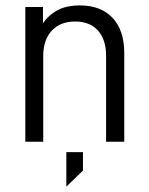

<svg xmlns="http://www.w3.org/2000/svg" viewBox="-20 -533 561 722"><path d="M75.2 -506.8H141.6V-445.3Q163.1 -477.5 199.2 -496.1Q216.8 -504.9 237.3 -508.8Q257.8 -512.7 279.3 -512.7Q359.4 -512.7 403.3 -465.8Q447.3 -418.9 447.3 -333V0H378.9V-323.2Q378.9 -384.8 347.7 -418.9Q317.4 -452.1 261.7 -452.1Q208 -452.1 175.8 -418.9Q142.6 -383.8 142.6 -323.2V0H75.2ZM229.5 39.1H292V108.4L229.5 168.9Z"/></svg>

Font: DINish
Style: Regular
Weight: 400
Designer: Bert Driehuis
Foundry: Playbeing
Version: Version 3.008; git-95204e4c-release